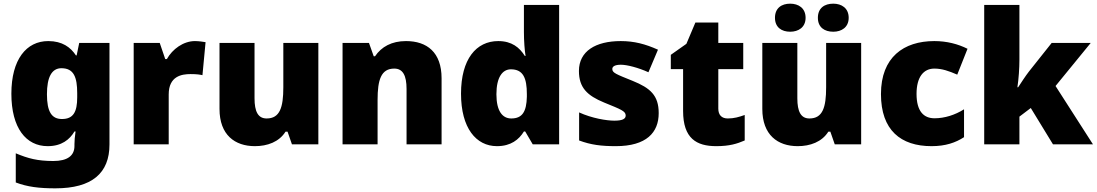

<svg xmlns="http://www.w3.org/2000/svg" viewBox="-20 -787 5980 1047"><path d="M243 -563C124 -563 42 -463 42 -276C42 -89 122 10 240 10C316 10 360 -26 386 -70H392C388 -43 386 -18 386 -1V9C386 62 348 91 271 91C184 91 133 77 66 49V208C129 232 193 240 282 240C482 240 577 157 577 1V-553H412L398 -485H394C365 -529 320 -563 243 -563ZM315 -415C383 -415 401 -365 401 -279V-256C401 -177 380 -138 318 -138C262 -138 236 -177 236 -273C236 -366 262 -415 315 -415Z M1043 -563C980 -563 920 -519 890 -465H881L851 -553H709V0H900V-272C900 -372 971 -383 1019 -383C1054 -383 1071 -380 1084 -377L1101 -557C1090 -559 1064 -563 1043 -563Z M1716 -553H1525V-311C1525 -201 1506 -141 1434 -141C1387 -141 1368 -179 1368 -251V-553H1177V-193C1177 -51 1261 10 1370 10C1438 10 1502 -13 1537 -69H1548L1572 0H1716Z M2194 -563C2116 -563 2060 -532 2025 -480H2018L1992 -553H1848V0H2039V-242C2039 -352 2058 -413 2130 -413C2177 -413 2197 -375 2197 -302V0H2388V-360C2388 -502 2308 -563 2194 -563Z M2690 10C2766 10 2810 -26 2837 -70H2844L2885 0H3029V-760H2837V-612C2837 -565 2841 -510 2846 -482H2842C2813 -528 2771 -563 2697 -563C2577 -563 2494 -465 2494 -276C2494 -89 2576 10 2690 10ZM2768 -141C2720 -141 2687 -181 2687 -273C2687 -366 2720 -409 2766 -409C2833 -409 2853 -361 2853 -274V-259C2851 -179 2829 -141 2768 -141Z M3572 -170C3572 -267 3526 -307 3430 -346C3338 -383 3319 -390 3319 -411C3319 -426 3336 -434 3366 -434C3399 -434 3461 -418 3516 -393L3568 -516C3499 -547 3438 -563 3365 -563C3228 -563 3137 -508 3137 -400C3137 -309 3182 -266 3274 -228C3367 -190 3392 -181 3392 -157C3392 -138 3373 -129 3330 -129C3288 -129 3208 -142 3138 -174V-21C3202 3 3259 10 3338 10C3506 10 3572 -65 3572 -170Z M3949 -141C3916 -141 3897 -159 3897 -195V-410H4033V-553H3897V-664H3772L3723 -548L3638 -488V-410H3705V-182C3705 -32 3778 10 3886 10C3958 10 3999 -3 4041 -21V-160C4010 -149 3983 -141 3949 -141Z M4206 -690C4206 -638 4242 -614 4289 -614C4334 -614 4373 -638 4373 -690C4373 -743 4334 -767 4289 -767C4242 -767 4206 -743 4206 -690ZM4440 -690C4440 -638 4476 -614 4524 -614C4569 -614 4608 -638 4608 -690C4608 -743 4569 -767 4524 -767C4476 -767 4440 -743 4440 -690ZM4676 -553H4485V-311C4485 -201 4466 -141 4394 -141C4347 -141 4328 -179 4328 -251V-553H4137V-193C4137 -51 4221 10 4330 10C4398 10 4462 -13 4497 -69H4508L4532 0H4676Z M5060 10C5136 10 5191 -9 5237 -39V-191C5188 -160 5131 -142 5076 -142C5018 -142 4978 -179 4978 -275C4978 -368 5017 -413 5075 -413C5117 -413 5154 -400 5200 -380L5256 -521C5204 -547 5143 -563 5075 -563C4908 -563 4784 -475 4784 -274C4784 -77 4892 10 5060 10Z M5539 -461V-760H5347V0H5539V-151L5601 -198L5722 0H5940L5736 -318L5928 -553H5715L5591 -397C5573 -374 5547 -334 5532 -311H5528C5535 -356 5539 -416 5539 -461Z"/></svg>

Font: Noto Sans Lao Looped Black
Style: Regular
Weight: 900
Designer: Mark Frömberg, Ben Mitchell
Foundry: The Fontpad Ltd
Version: Version 1.002